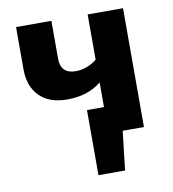

<svg xmlns="http://www.w3.org/2000/svg" viewBox="-80 -601 760 845"><g transform="rotate(-10 300.0 -178.5)"><path d="M526 -531V0H431L411 174H292V-117H368V-227Q308 -178 216 -178Q135 -178 91.5 -222Q48 -266 48 -343V-531H206V-362Q206 -294 274 -294Q299 -294 324 -303.5Q349 -313 368 -329V-531Z"/></g></svg>

Font: Fira Mono
Style: Bold
Weight: 700
Monospace: yes
Designer: Carrois Corporate & Edenspiekermann AG
Foundry: Carrois Corporate GbR & Edenspiekermann AG
Version: Version 3.206